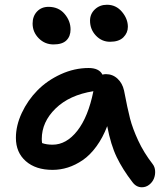

<svg xmlns="http://www.w3.org/2000/svg" viewBox="-20 -751 691 808"><path d="M442.9 -575.2Q408.2 -575.2 383.5 -601.3Q358.9 -627.4 358.9 -664.1Q358.9 -692.4 379.4 -711.7Q399.9 -731 430.2 -731Q468.3 -731 493.2 -701.4Q518.1 -671.9 518.1 -638.2Q518.1 -612.8 499.3 -594Q480.5 -575.2 442.9 -575.2ZM205.1 -564Q168.5 -564 142.8 -590.1Q117.2 -616.2 117.2 -651.9Q117.2 -682.6 135.7 -702.4Q154.3 -722.2 184.1 -722.2Q226.6 -722.2 251.7 -692.6Q276.9 -663.1 276.9 -627Q276.9 -598.1 259.5 -581.1Q242.2 -564 205.1 -564ZM201.2 -36.1Q130.4 -36.1 88.6 -72.8Q46.9 -109.4 46.9 -170.9Q46.9 -222.7 71.8 -275.9Q96.7 -329.1 137.5 -370.6Q178.2 -412.1 235.6 -438.5Q293 -464.8 353 -464.8Q397 -464.8 411.1 -437Q418.9 -439 425.8 -439Q454.1 -439 474.6 -419.9Q495.1 -400.9 502 -370.1Q516.6 -293.5 527.3 -252Q538.1 -210.4 561.5 -159.7Q585 -108.9 622.1 -61Q631.8 -48.8 632.8 -31.7Q633.8 -14.6 627.7 0.5Q621.6 15.6 607.9 26.4Q594.2 37.1 577.1 37.1Q553.2 37.1 537.1 15.1Q496.1 -38.1 471.2 -89.6Q446.3 -141.1 431.2 -220.2Q412.6 -171.4 385.7 -134.8Q358.9 -98.1 328.1 -77.1Q297.4 -56.2 265.6 -46.1Q233.9 -36.1 201.2 -36.1ZM155.8 -166Q155.8 -156.2 157.2 -148.9Q175.8 -142.1 201.2 -142.1Q259.3 -142.1 305.2 -200.4Q351.1 -258.8 373 -367.2Q272 -351.1 213.9 -294.4Q155.8 -237.8 155.8 -166Z"/></svg>

Font: Shantell Sans Irregular
Style: Regular
Weight: 500
Designer: Stephen Nixon, Anya Danilova, Shantell Martin
Foundry: Arrow Type
Version: Version 1.006;[9816181b4]